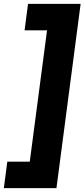

<svg xmlns="http://www.w3.org/2000/svg" viewBox="-52 -860 440 1000"><path d="M242 120H-32L-14 -18H103L193 -702H76L94 -840H368Z"/></svg>

Font: Tanohe Sans
Style: Bold Italic
Weight: 700
Designer: Village Type and Design LLC & Cristiano Sobral
Foundry: Cooper Hewitt Smithsonian Design Museum
Version: Version 1.00;September 29, 2021;FontCreator 13.0.0.2655 64-b